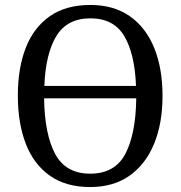

<svg xmlns="http://www.w3.org/2000/svg" viewBox="-20 -745 729 775"><path d="M344 10Q246 10 181 -36Q116 -82 84 -165Q52 -248 52 -359Q52 -470 84 -552Q116 -634 181 -679.5Q246 -725 345 -725Q439 -725 504 -679.5Q569 -634 602.5 -551.5Q636 -469 636 -358Q636 -247 602 -164.5Q568 -82 503 -36Q438 10 344 10ZM529 -398Q524 -528 481.5 -599.5Q439 -671 345 -671Q251 -671 207.5 -599.5Q164 -528 159 -398ZM344 -44Q444 -44 486 -124Q528 -204 530 -348H158Q160 -204 202.5 -124Q245 -44 344 -44Z"/></svg>

Font: Noto Serif SemiCondensed
Style: Regular
Weight: 400
Width: 4
Designer: Monotype Design Team
Foundry: Monotype Imaging Inc.
Version: Version 2.013